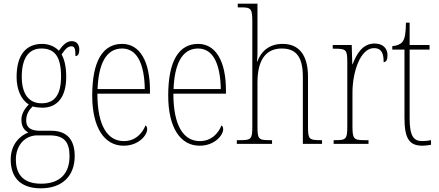

<svg xmlns="http://www.w3.org/2000/svg" viewBox="-20 -780 2379 1041"><path d="M201 241C320 241 385 172 385 66C385 -17 348 -71 258 -71H197C152 -71 122 -85 122 -126C122 -163 139 -185 157 -203C167 -199 194 -196 209 -196C295 -196 339 -259 339 -363C339 -423 328 -459 314 -485C335 -516 349 -529 367 -529C386 -529 389 -513 389 -476C403 -476 410 -489 410 -512C410 -536 397 -557 369 -557C337 -557 317 -529 299 -505C281 -525 248 -542 209 -542C121 -542 70 -483 70 -362C70 -295 95 -238 136 -214C119 -196 96 -167 96 -131C96 -92 114 -71 134 -62C92 -46 38 -1 38 85C38 180 89 241 201 241ZM206 -220C137 -220 98 -269 98 -364C98 -472 141 -517 204 -517C274 -517 311 -477 311 -365C311 -265 275 -220 206 -220ZM203 216C98 216 66 156 66 85C66 7 116 -46 182 -46H249C329 -46 357 -9 357 67C357 156 310 216 203 216Z M650 10C733 10 778 -48 778 -79C778 -91 774 -97 769 -100C751 -56 714 -15 651 -15C563 -15 508 -99 508 -272H793V-291C793 -446 739 -542 642 -542C538 -542 480 -450 480 -262C480 -88 546 10 650 10ZM765 -297H509C514 -431 554 -517 642 -517C726 -517 763 -428 765 -297Z M1062 10C1145 10 1190 -48 1190 -79C1190 -91 1186 -97 1181 -100C1163 -56 1126 -15 1063 -15C975 -15 920 -99 920 -272H1205V-291C1205 -446 1151 -542 1054 -542C950 -542 892 -450 892 -262C892 -88 958 10 1062 10ZM1177 -297H921C926 -431 966 -517 1054 -517C1138 -517 1175 -428 1177 -297Z M1264 0H1455V-20H1445C1381 -20 1376 -25 1376 -95V-333C1376 -460 1425 -517 1508 -517C1591 -517 1622 -464 1622 -363V0H1726V-20H1716C1654 -20 1650 -28 1650 -94V-363C1650 -484 1599 -542 1513 -542C1433 -542 1393 -495 1375 -446H1373C1375 -462 1376 -478 1376 -491V-760H1269V-740H1288C1341 -740 1348 -733 1348 -663V-95C1348 -25 1343 -20 1278 -20H1264Z M1789 0H1978V-20H1960C1898 -20 1891 -25 1891 -97V-277C1891 -390 1934 -519 2007 -519C2052 -519 2060 -486 2060 -443C2075 -443 2081 -459 2081 -481C2081 -516 2058 -544 2011 -544C1943 -544 1912 -483 1892 -432H1890L1887 -536H1784V-516H1791C1858 -516 1863 -511 1863 -441V-97C1863 -25 1857 -20 1796 -20H1789Z M2271 10C2284 10 2300 8 2317 5V-20C2299 -17 2287 -15 2269 -15C2223 -15 2201 -42 2201 -138V-511H2309V-536H2201V-657H2181C2180 -605 2177 -571 2161 -552C2151 -540 2133 -532 2107 -530V-511H2173V-141C2173 -27 2200 10 2271 10Z"/></svg>

Font: Noto Serif Hebrew Condensed Thin
Style: Regular
Weight: 100
Width: 3
Designer: Monotype Design Team
Foundry: Monotype Imaging Inc.
Version: Version 2.004